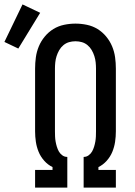

<svg xmlns="http://www.w3.org/2000/svg" viewBox="-92 -850 612 870"><path d="M67 0V-80H146V-93Q125 -103 108.5 -121.5Q92 -140 83 -162Q74 -184 70.5 -207.5Q67 -231 67 -255V-539Q67 -565 70.5 -590.5Q74 -616 84 -640Q94 -664 111 -684.5Q128 -705 150 -718.5Q172 -732 198 -737.5Q224 -743 250 -743Q276 -743 302 -737.5Q328 -732 350 -718.5Q372 -705 389 -684.5Q406 -664 416 -640Q426 -616 429.5 -590.5Q433 -565 433 -539V-255Q433 -231 429.5 -207.5Q426 -184 417 -162Q408 -140 391.5 -121.5Q375 -103 354 -93V-80H433V0H287V-139H288Q300 -139 310 -146.5Q320 -154 325.5 -164Q331 -174 334.5 -185.5Q338 -197 340 -208.5Q342 -220 342.5 -231.5Q343 -243 343 -255V-539Q343 -553 341.5 -567.5Q340 -582 335.5 -596Q331 -610 323.5 -623Q316 -636 304.5 -645.5Q293 -655 279 -659Q265 -663 250 -663Q235 -663 221 -659Q207 -655 195.5 -645.5Q184 -636 176.5 -623Q169 -610 164.5 -596Q160 -582 158.5 -567.5Q157 -553 157 -539V-255Q157 -243 157.5 -231.5Q158 -220 160 -208.5Q162 -197 165.5 -185.5Q169 -174 174.5 -164Q180 -154 190 -146.5Q200 -139 212 -139H213V0ZM-9 -630 -72 -660 10 -830 90 -792Z"/></svg>

Font: Iosevka Slab Medium
Style: Regular
Weight: 500
Monospace: yes
Designer: Belleve Invis
Foundry: Belleve Invis
Version: Version 11.1.1; ttfautohint (v1.8.3)